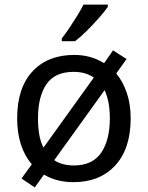

<svg xmlns="http://www.w3.org/2000/svg" viewBox="-20 -786 645 839"><path d="M551 -269Q551 -136 483.5 -63Q416 10 301 10Q228 10 172 -23L132 33L74 -6L119 -68Q88 -104 71.5 -154.5Q55 -205 55 -269Q55 -402 122 -474Q189 -546 304 -546Q377 -546 435 -510L474 -566L533 -528L488 -465Q517 -430 534 -380.5Q551 -331 551 -269ZM146 -269Q146 -231 151.5 -198.5Q157 -166 170 -141L390 -447Q354 -472 302 -472Q220 -472 183 -418Q146 -364 146 -269ZM460 -269Q460 -343 437 -392L217 -86Q251 -63 303 -63Q384 -63 422 -118.5Q460 -174 460 -269ZM451 -756Q439 -738 414 -709.5Q389 -681 360.5 -652.5Q332 -624 308 -606H250V-618Q265 -637 282.5 -663Q300 -689 317 -716.5Q334 -744 345 -766H451Z"/></svg>

Font: Go Noto Kurrent-Regular
Style: Regular
Weight: 400
Designer: Monotype Design Team
Foundry: Monotype Imaging Inc.
Version: Version 2.012; ttfautohint (v1.8.4.7-5d5b)